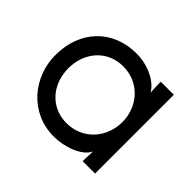

<svg xmlns="http://www.w3.org/2000/svg" viewBox="-120 -639 810 810"><g transform="rotate(45 285.0 -234.5)"><path d="M278 -65C183 -65 120 -140 120 -235C120 -329 183 -404 278 -404C376 -404 442 -326 442 -235C442 -143 376 -65 278 -65ZM42 -235C42 -103 139 13 280 13C345 13 422 -15 442 -60L440 -8V0H514V-470H436V-458L438 -406C418 -447 351 -482 280 -482C138 -482 42 -382 42 -235Z"/></g></svg>

Font: Kreadon Medium
Style: Regular
Weight: 500
Designer: kohakuno
Foundry: StudioGnu
Version: Version 1.000;Glyphs 3.1.2 (3151)